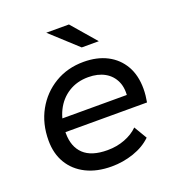

<svg xmlns="http://www.w3.org/2000/svg" viewBox="-134 -846 890 962"><g transform="rotate(-20 311.5 -365.0)"><path d="M299 6Q221 6 164 -22.5Q107 -51 76 -102.5Q45 -154 45 -224Q45 -314 84 -384Q123 -454 190.5 -494.5Q258 -535 344 -535Q416 -535 469 -507.5Q522 -480 551.5 -429Q581 -378 581 -306Q581 -288 579 -269.5Q577 -251 574 -235H115L127 -305H528L489 -281Q498 -337 481 -375.5Q464 -414 427.5 -434.5Q391 -455 340 -455Q280 -455 234.5 -426.5Q189 -398 164 -347.5Q139 -297 139 -229Q139 -157 180.5 -117.5Q222 -78 307 -78Q357 -78 400 -94.5Q443 -111 471 -139L512 -70Q474 -33 417 -13.5Q360 6 299 6ZM361 -606 219 -736H340L452 -606Z"/></g></svg>

Font: MOST Montserrat Medium
Style: Italic
Weight: 500
Italic angle: -11.3°
Designer: Julieta Ulanovsky
Foundry: Julieta Ulanovsky
Version: Version 8.000;March 11, 2024;FontCreator 15.0.0.2926 64-bit